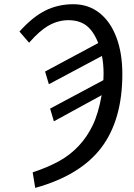

<svg xmlns="http://www.w3.org/2000/svg" viewBox="-20 -689 640 915"><path d="M563 -336.4Q563 -117.7 463.1 14.4Q363.3 146.5 147.9 206.5L135.7 132.3Q209.5 107.9 262.5 78.4Q315.4 48.8 355.5 5.9Q395.5 -37.1 422.1 -92.5Q448.7 -147.9 464.4 -235.4L236.8 -110.8L218.8 -171.4L472.7 -307.1L473.6 -337.9Q473.6 -384.8 465.8 -422.4L212.9 -287.6L194.8 -348.1L448.2 -483.9Q424.8 -542.5 391.1 -567.6Q357.4 -592.8 305.7 -592.8Q257.8 -592.8 213.1 -567.9Q168.5 -543 118.7 -485.4L72.8 -538.6Q134.8 -607.9 195.6 -638.4Q256.3 -668.9 329.6 -668.9Q400.9 -668.9 453.6 -627.7Q506.3 -586.4 534.7 -511Q563 -435.5 563 -336.4Z"/></svg>

Font: Liberation Mono
Style: Italic
Weight: 400
Italic angle: -12°
Monospace: yes
Designer: Steve Matteson
Foundry: Ascender Corporation
Version: Version 2.1.5